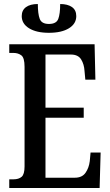

<svg xmlns="http://www.w3.org/2000/svg" viewBox="-20 -934 549 954"><path d="M26 0V-43H47Q73 -43 87.5 -55.5Q102 -68 102 -107V-602Q102 -647 86 -659Q70 -671 47 -671H26V-714H450L454 -538H404L400 -581Q398 -615 383 -639Q368 -663 332 -663H206V-399H396V-349H206V-51H352Q388 -51 405 -75.5Q422 -100 426 -133L430 -176H480L475 0ZM223 -771Q161 -771 124.5 -793.5Q88 -816 88 -854Q88 -883 109 -898.5Q130 -914 168 -914Q168 -865 177.5 -840Q187 -815 223 -815Q260 -815 269.5 -840Q279 -865 279 -914Q316 -914 337.5 -899Q359 -884 359 -854Q359 -816 322.5 -793.5Q286 -771 223 -771Z"/></svg>

Font: Noto Serif ExtraCondensed Medium
Style: Regular
Weight: 500
Width: 2
Designer: Monotype Design Team
Foundry: Monotype Imaging Inc.
Version: Version 2.015